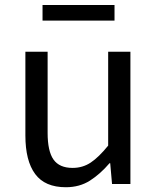

<svg xmlns="http://www.w3.org/2000/svg" viewBox="-20 -756 647 789"><path d="M250.7 13.4Q164.6 13.4 124.5 -40.9Q84.3 -95.1 84.3 -199.3V-543.4H175.7V-210.3Q175.7 -134.6 199.9 -100.3Q224.2 -66 278.3 -66Q319.9 -66 353 -88.1Q386 -110.1 424.5 -157.6V-543.4H515.9V0H440.4L432.9 -85.3H430.1Q392.1 -40.9 349.5 -13.7Q306.9 13.4 250.7 13.4ZM154.8 -671.3V-735.5H450.6V-671.3Z"/></svg>

Font: Noto Sans HK Thin
Style: Regular
Weight: 100
Designer: Ryoko NISHIZUKA 西塚涼子 (kana, bopomofo & ideographs); Paul D. Hunt (Latin, Greek & Cyrillic); Sandoll Communications 산돌커뮤니
Foundry: Adobe
Version: Version 2.004-H2;hotconv 1.0.118;makeotfexe 2.5.65603